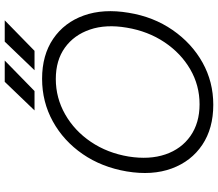

<svg xmlns="http://www.w3.org/2000/svg" viewBox="-75 -835 922 812"><g transform="rotate(-90 386.0 -429.0)"><path d="M349 12Q249 12 179.5 -34.5Q110 -81 79.5 -163.5Q49 -246 67 -354Q85 -460 140.5 -540.5Q196 -621 278.5 -666.5Q361 -712 459 -712Q559 -712 628 -665Q697 -618 726.5 -535.5Q756 -453 738 -346Q721 -241 665 -160Q609 -79 527.5 -33.5Q446 12 349 12ZM351 -46Q431 -46 499 -85.5Q567 -125 613.5 -194.5Q660 -264 675 -354Q690 -442 667 -509.5Q644 -577 590.5 -615.5Q537 -654 458 -654Q378 -654 308.5 -614.5Q239 -575 192 -505.5Q145 -436 130 -346Q116 -258 139 -190.5Q162 -123 217 -84.5Q272 -46 351 -46ZM495 -744 616 -870H706L577 -744ZM325 -744 446 -870H536L407 -744Z"/></g></svg>

Font: Figtree Light
Style: Italic
Weight: 300
Italic angle: -9.5°
Foundry: Erik Kennedy
Version: Version 2.001; ttfautohint (v1.8.4.7-5d5b);gftools[0.9.27]